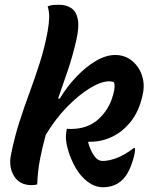

<svg xmlns="http://www.w3.org/2000/svg" viewBox="-20 -777 640 810"><path d="M466 -545Q507 -545 537 -520.5Q567 -496 579.5 -457Q592 -418 581 -374L580 -369Q565 -305 531 -263Q497 -221 453 -200Q409 -179 362 -179H353L352 -176Q357 -157 365 -140.5Q373 -124 381 -115Q394 -98 413 -98Q439 -98 471.5 -110Q504 -122 544 -152H550Q550 -134 544 -113Q528 -52 500 -22Q467 13 414 13Q368 13 326 -32Q305 -55 289 -88Q273 -121 265 -152Q258 -179 258 -199Q258 -208 259 -217Q260 -226 262 -234Q267 -233 271 -233Q275 -233 279 -233Q350 -233 395 -274Q440 -315 456 -373L458 -380Q467 -412 461 -430Q453 -434 441 -434Q407 -434 360 -405.5Q313 -377 263.5 -326.5Q214 -276 173 -208Q159 -158 149 -106.5Q139 -55 137 1Q127 4 113 4Q63 4 39.5 -34Q16 -72 26 -123Q41 -198 62 -263Q83 -328 105.5 -389Q128 -450 148 -512.5Q168 -575 181 -645Q187 -679 187.5 -703.5Q188 -728 181 -750Q192 -755 204 -756Q216 -757 229 -757Q258 -757 279.5 -743.5Q301 -730 308 -697.5Q315 -665 302 -608Q287 -542 266.5 -481Q246 -420 225 -361H232Q263 -412 302.5 -453.5Q342 -495 384.5 -520Q427 -545 466 -545Z"/></svg>

Font: Recursive Mn Csl St SmB
Style: Italic
Weight: 600
Italic angle: -15°
Monospace: yes
Version: Version 1.079;hotconv 1.0.112;makeotfexe 2.5.65598; ttfautoh